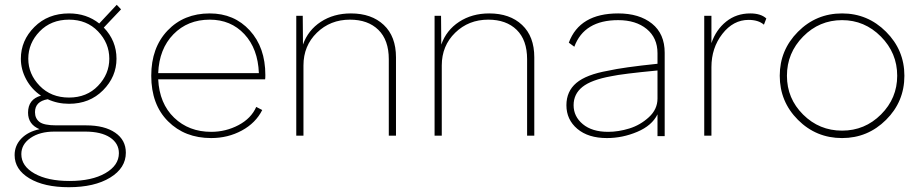

<svg xmlns="http://www.w3.org/2000/svg" viewBox="-20 -566 3838 801"><path d="M467 -546 485 -527 413 -451Q466 -396 466 -321Q466 -246 410 -189.5Q354 -133 268 -133Q220 -133 179 -152Q126 -143 126 -98Q126 -72 144.5 -57.5Q163 -43 215 -43H340Q416 -43 460.5 -12.5Q505 18 505 71Q505 135 439.5 175Q374 215 267 215Q164 215 102.5 178Q41 141 41 81Q41 41 69 12Q97 -17 145 -27Q97 -47 97 -96Q97 -152 151 -167Q112 -193 89.5 -234.5Q67 -276 67 -321Q67 -397 123.5 -453.5Q180 -510 268 -510Q341 -510 394 -468ZM69 77Q69 127 124 158Q179 189 270 189Q363 189 419.5 156.5Q476 124 476 73Q476 32 439 7.5Q402 -17 335 -17H207Q146 -17 107.5 9.5Q69 36 69 77ZM98 -321Q98 -257 145.5 -208Q193 -159 268 -159Q342 -159 389 -208Q436 -257 436 -321Q436 -386 389 -435Q342 -484 268 -484Q193 -484 145.5 -435Q98 -386 98 -321Z M861 10Q751 10 681 -60Q611 -130 611 -250Q611 -367 679 -438.5Q747 -510 855 -510Q957 -510 1022 -439Q1087 -368 1087 -253Q1087 -239 1086 -235H640Q645 -134 706.5 -75Q768 -16 861 -16Q922 -16 975 -44Q1028 -72 1049 -120L1074 -107Q1047 -53 989 -21.5Q931 10 861 10ZM640 -261H1060Q1056 -363 999.5 -423.5Q943 -484 855 -484Q763 -484 703.5 -423Q644 -362 640 -261Z M1444 -510Q1530 -510 1581 -462Q1632 -414 1632 -327V0H1602V-319Q1602 -399 1558.5 -441.5Q1515 -484 1440 -484Q1358 -484 1302 -429.5Q1246 -375 1246 -293V0H1216V-500H1243L1244 -380Q1265 -440 1318.5 -475Q1372 -510 1444 -510Z M2021 -510Q2107 -510 2158 -462Q2209 -414 2209 -327V0H2179V-319Q2179 -399 2135.5 -441.5Q2092 -484 2017 -484Q1935 -484 1879 -429.5Q1823 -375 1823 -293V0H1793V-500H1820L1821 -380Q1842 -440 1895.5 -475Q1949 -510 2021 -510Z M2559 -510Q2647 -510 2700 -467.5Q2753 -425 2753 -346V-80V2H2723V-86V-89Q2700 -42 2638.5 -16Q2577 10 2512 10Q2434 10 2388.5 -28.5Q2343 -67 2343 -127Q2343 -185 2384.5 -220Q2426 -255 2517 -271Q2579 -285 2723 -300V-344Q2723 -408 2678 -445Q2633 -482 2559 -482Q2417 -482 2376 -371L2353 -388Q2398 -510 2559 -510ZM2517 -16Q2560 -16 2605.5 -30Q2651 -44 2687 -77Q2723 -110 2723 -155V-272Q2576 -258 2530 -248Q2447 -233 2410 -203.5Q2373 -174 2373 -127Q2373 -80 2411.5 -48Q2450 -16 2517 -16Z M3110 -510Q3154 -510 3177 -489L3167 -463Q3144 -483 3103 -483Q3039 -483 2993.5 -424.5Q2948 -366 2948 -286V0H2918V-500H2948V-386Q2967 -442 3009.5 -476Q3052 -510 3110 -510Z M3233 -250Q3233 -357 3309 -433.5Q3385 -510 3493 -510Q3600 -510 3676.5 -433.5Q3753 -357 3753 -250Q3753 -142 3676.5 -66Q3600 10 3493 10Q3385 10 3309 -66Q3233 -142 3233 -250ZM3723 -250Q3723 -345 3655 -413.5Q3587 -482 3493 -482Q3398 -482 3330.5 -413.5Q3263 -345 3263 -250Q3263 -155 3330.5 -88Q3398 -21 3493 -21Q3588 -21 3655.5 -88.5Q3723 -156 3723 -250Z"/></svg>

Font: Human Sans ExtraLight
Style: Regular
Weight: 200
Designer: Tim Radville
Foundry: Continuum
Version: Version 1.000;FEAKit 1.0